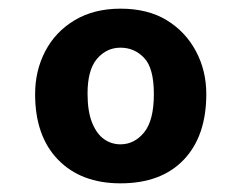

<svg xmlns="http://www.w3.org/2000/svg" viewBox="-20 -740 556 443"><path d="M258 -317Q167 -317 114 -371.5Q61 -426 61 -523Q61 -577 84.5 -622Q108 -667 152.5 -693.5Q197 -720 258 -720Q321 -720 364.5 -693.5Q408 -667 432 -622Q456 -577 456 -523Q456 -426 404 -371.5Q352 -317 258 -317ZM258 -407Q290 -407 312.5 -434.5Q335 -462 335 -523Q335 -583 312.5 -606.5Q290 -630 258 -630Q226 -630 204 -604.5Q182 -579 182 -524Q182 -483 192.5 -457Q203 -431 220 -419Q237 -407 258 -407Z"/></svg>

Font: Moderustic
Style: Bold
Weight: 700
Designer: Tural Alisoy
Foundry: TAFT Foundry
Version: Version 2.120